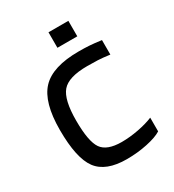

<svg xmlns="http://www.w3.org/2000/svg" viewBox="-160 -736 760 837"><g transform="rotate(-30 219.5 -317.0)"><path d="M411 -98V-29Q386 -13 336.5 -2.5Q287 8 233 8Q128 8 85.5 -49Q43 -106 43 -248Q43 -387 98 -445.5Q153 -504 285 -504Q314 -504 337.5 -502.5Q361 -501 398 -496V-423Q361 -428 337.5 -429Q314 -430 285 -430Q191 -430 158 -391.5Q125 -353 125 -248Q125 -143 151 -105.5Q177 -68 251 -68Q292 -68 336 -76.5Q380 -85 411 -98ZM313 -564H213V-642H313Z"/></g></svg>

Font: Blinker
Style: Regular
Weight: 400
Designer: Juergen Huber
Foundry: supertype
Version: Version 1.017;hotconv 1.0.117;makeotfexe 2.5.65602